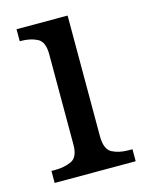

<svg xmlns="http://www.w3.org/2000/svg" viewBox="-88 -593 497 650"><g transform="rotate(-15 160.0 -268.0)"><path d="M23 0V-42H36Q69 -42 93.5 -53.5Q118 -65 118 -109V-426Q118 -470 93.5 -482Q69 -494 36 -494H33V-536H212V-114Q212 -67 236 -54.5Q260 -42 294 -42H307V0Z"/></g></svg>

Font: Noto Serif Dives Akuru
Style: Regular
Weight: 400
Designer: Fernando Caro
Foundry: Fernando Caro
Version: Version 2.000; ttfautohint (v1.8.4.7-5d5b)